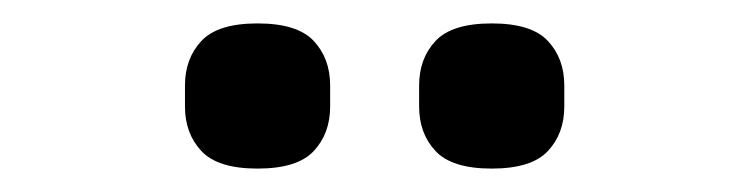

<svg xmlns="http://www.w3.org/2000/svg" viewBox="-20 -754 640 164"><path d="M200 -610Q166 -610 152 -625Q138 -640 138 -663V-681Q138 -704 152 -719Q166 -734 200 -734Q234 -734 248 -719Q262 -704 262 -681V-663Q262 -640 248 -625Q234 -610 200 -610ZM400 -610Q366 -610 352 -625Q338 -640 338 -663V-681Q338 -704 352 -719Q366 -734 400 -734Q434 -734 448 -719Q462 -704 462 -681V-663Q462 -640 448 -625Q434 -610 400 -610Z"/></svg>

Font: IBM Plex Sans Arabic Medm
Style: Regular
Weight: 500
Designer: Mike Abbink, Paul van der Laan, Pieter van Rosmalen, Wael Morcos, Khajak Apelian
Foundry: Bold Monday
Version: Version 1.005